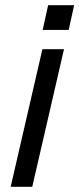

<svg xmlns="http://www.w3.org/2000/svg" viewBox="-20 -520 305 738"><path d="M144 -405 165 -500H265L244 -405ZM21 198 143 -331H226L104 198Z"/></svg>

Font: Perun
Style: Italic
Weight: 400
Italic angle: -12°
Foundry: Copyright (c) Stefan Peev, Context Ltd, 2016
Version: Version 1.027